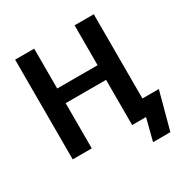

<svg xmlns="http://www.w3.org/2000/svg" viewBox="-198 -893 1178 1218"><g transform="rotate(-30 391.5 -284.5)"><path d="M514.6 -331.1H218.8V0H79.1V-730.5H218.8V-438.5H514.6V-730.5H655.3V-113.3H775.4L702.1 160.2H575.2L616.2 0H589.8H514.6Z"/></g></svg>

Font: Mgen+ 1c bold
Style: Bold
Weight: 700
Designer: [Source Han Sans]
Ryoko NISHIZUKA  (kana & ideographs); Paul D. Hunt (Latin, Greek & Cyrillic); Wenlong ZHANG  (bopomofo
Version: Version 1.059.20150602